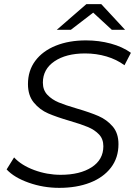

<svg xmlns="http://www.w3.org/2000/svg" viewBox="-20 -901 655 927"><path d="M12 -83 48 -141Q83 -103 145 -80Q207 -57 273 -57Q366 -57 422.5 -93.5Q479 -130 479 -195Q479 -230 458 -252Q437 -274 405 -287.5Q373 -301 318 -317Q253 -336 212.5 -353.5Q172 -371 143.5 -405.5Q115 -440 115 -495Q115 -560 150.5 -607.5Q186 -655 249.5 -680.5Q313 -706 395 -706Q458 -706 515 -690.5Q572 -675 612 -646L581 -586Q543 -614 494 -628.5Q445 -643 391 -643Q299 -643 243 -605Q187 -567 187 -502Q187 -466 209 -443Q231 -420 263.5 -406.5Q296 -393 351 -377Q416 -358 456 -340.5Q496 -323 524 -290.5Q552 -258 552 -205Q552 -139 515.5 -91.5Q479 -44 414.5 -19Q350 6 266 6Q189 6 118.5 -19Q48 -44 12 -83ZM520 -757 430 -840 322 -757H254L397 -881H469L584 -757Z"/></svg>

Font: Idrija
Style: Italic
Weight: 400
Italic angle: -11.3°
Designer: Julieta Ulanovsky
Foundry: Julieta Ulanovsky
Version: Version 7.200